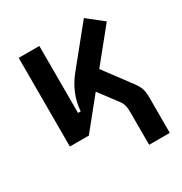

<svg xmlns="http://www.w3.org/2000/svg" viewBox="-168 -653 922 971"><g transform="rotate(-30 293.0 -167.0)"><path d="M183.1 0H72.3V-517.6H192.9V-126.5H208.5Q215.8 -229 286.1 -314.5L458.5 -527.3L550.3 -454.6L397 -265.1L514.6 -107.4Q530.3 -86.4 537.4 -66.4Q544.4 -46.4 544.4 -17.1V192.9H423.8V1.5Q423.8 -23.4 419.4 -38.8Q415 -54.2 404.3 -67.9L324.2 -174.8Z"/></g></svg>

Font: Cascadia Mono PL SemiBold
Style: Regular
Weight: 600
Monospace: yes
Designer: Aaron Bell
Foundry: Saja Typeworks
Version: Version 2404.023; ttfautohint (v1.8.4)